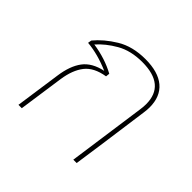

<svg xmlns="http://www.w3.org/2000/svg" viewBox="-139 -729 891 891"><g transform="rotate(45 306.5 -283.5)"><path d="M520 -422Q520 -405 517 -385L484 -146L463 0H441L495 -384Q498 -404 498 -421Q498 -547 347 -547Q272 -547 219 -516.5Q166 -486 132 -447Q213 -435 277 -400L275 -381Q207 -370 176 -330.5Q145 -291 135 -223L103 0H81L113 -224Q123 -296 154 -337.5Q185 -379 251 -393Q175 -426 106 -432L109 -450Q146 -495 205 -531Q264 -567 348 -567Q432 -567 476 -530Q520 -493 520 -422Z"/></g></svg>

Font: FiraGO Thin
Style: Italic
Weight: 100
Italic angle: -8°
Designer: bBox Type GmbH
Foundry: bBox Type GmbH
Version: Version 1.001